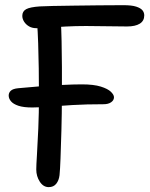

<svg xmlns="http://www.w3.org/2000/svg" viewBox="-20 -727 589 756"><path d="M106.8 -303.8Q72.6 -303.8 52.4 -310.6Q32.2 -317.4 23.2 -328.2Q14.2 -339 14.2 -350.8Q14.2 -362.2 22.7 -369.9Q31.2 -377.6 51.4 -379.6Q88.2 -383.4 133.9 -386.8Q179.6 -390.2 224.4 -392.5Q269.2 -394.8 302 -394.8Q349 -394.8 376.8 -386.1Q404.6 -377.4 416.7 -365.6Q428.8 -353.8 428.8 -344Q428.8 -332.4 417.7 -324.5Q406.6 -316.6 387.4 -316.6Q319.4 -316.6 265.2 -313.4Q211 -310.2 171.4 -307Q131.8 -303.8 106.8 -303.8ZM171.8 9.8Q150.6 9.8 136.7 -11.6Q122.8 -33 122.8 -59.8Q122.8 -75.4 125.5 -117.7Q128.2 -160 130.8 -221Q133.4 -282 133.4 -351Q133.4 -406.8 132.6 -458.2Q131.8 -509.6 130.3 -556.4Q128.8 -603.2 125.4 -645.4L219 -650.6Q221.6 -613.8 222.5 -565.6Q223.4 -517.4 223.8 -463.2Q224.2 -409 223.8 -352.6Q223.6 -277.6 221.8 -213.5Q220 -149.4 218.3 -103.8Q216.6 -58.2 214.4 -37.2Q212 -16.6 201.4 -3.4Q190.8 9.8 171.8 9.8ZM123.2 -616Q106.6 -616 94.3 -623.2Q82 -630.4 74.9 -641.6Q67.8 -652.8 67.8 -664.6Q67.8 -682.6 83.1 -690.9Q98.4 -699.2 137.4 -701.8Q152.2 -702.8 187.6 -703.5Q223 -704.2 269.7 -704.8Q316.4 -705.4 367.5 -706Q418.6 -706.6 465.8 -706.6Q498.6 -706.6 516.2 -700.9Q533.8 -695.2 540.9 -686.5Q548 -677.8 548 -666.4Q548 -644.8 530.4 -633.8Q512.8 -622.8 480 -622.8Q441.8 -622.8 398.3 -623.7Q354.8 -624.6 318.6 -624.6Q276.6 -624.6 237.7 -622.5Q198.8 -620.4 168.9 -618.2Q139 -616 123.2 -616Z"/></svg>

Font: Shantell Sans Light
Style: Regular
Weight: 300
Designer: Stephen Nixon, Anya Danilova, Shantell Martin
Foundry: Arrow Type
Version: Version 1.011;[c5ecc13dd]